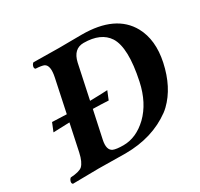

<svg xmlns="http://www.w3.org/2000/svg" viewBox="-139 -821 1038 997"><g transform="rotate(-30 380.5 -322.5)"><path d="M279.3 -119.1Q267.1 -62 297.4 -47.9Q316.4 -40 358.4 -40Q435.1 -40 502 -103.5Q570.8 -170.4 595.2 -284.2Q634.3 -467.8 588.4 -540.5Q547.4 -603.5 444.3 -604Q383.3 -604 366.7 -531.2Q366.2 -529.8 366.2 -528.8L323.2 -326.7Q378.9 -327.6 428.2 -330.1L407.7 -279.8Q364.7 -282.2 314.5 -283.2ZM185.1 0 30.8 2Q21 -4.9 29.3 -22.5Q33.2 -29.3 37.6 -32.2Q89.8 -35.2 107.9 -50.8Q128.9 -70.8 140.1 -122.1L174.3 -283.2Q124.5 -282.2 76.7 -279.8L97.2 -330.1Q139.6 -328.1 183.6 -326.7L225.1 -522.9Q239.3 -589.8 211.4 -604.5Q197.8 -610.8 161.1 -612.8Q151.4 -619.6 159.7 -637.2Q163.6 -644 168.5 -647Q169.4 -647 322.3 -645Q340.8 -645 380.4 -645.5Q429.2 -646 457.5 -646Q659.7 -646 730 -518.6Q777.3 -431.6 751.5 -309.1Q723.1 -176.3 644.5 -100.6Q633.3 -89.8 622.6 -82Q508.3 1.5 346.7 2Q326.7 2 265.9 1Q205.1 0 185.1 0Z"/></g></svg>

Font: Linux Libertine Slanted O
Style: Bold Slanted
Weight: 700
Designer: Philipp H. Poll
Foundry: Philipp H. Poll
Version: Version 5.0.0